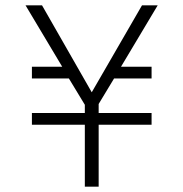

<svg xmlns="http://www.w3.org/2000/svg" viewBox="-20 -702 690 722"><path d="M100 -233V-277H299V-308L239 -407H100V-451H214L76 -682H138L325 -355L514 -682H573L435 -451H550V-407H409L351 -311V-277H550V-233H351V0H299V-233Z"/></svg>

Font: Outfit ExtraLight
Style: Regular
Weight: 200
Designer: Rodrigo Fuenzalida
Foundry: fragTYPE
Version: Version 1.100; ttfautohint (v1.8.4.7-5d5b);gftools[0.9.27]